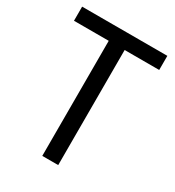

<svg xmlns="http://www.w3.org/2000/svg" viewBox="-173 -816 838 919"><g transform="rotate(30 246.0 -357.0)"><path d="M290 0V-636H481V-714H10V-636H202V0Z"/></g></svg>

Font: Noto Sans Lao SemiCondensed
Style: Regular
Weight: 400
Width: 4
Designer: Monotype Design Team
Foundry: Monotype Imaging Inc.
Version: Version 2.004